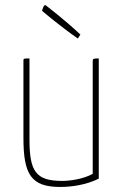

<svg xmlns="http://www.w3.org/2000/svg" viewBox="-20 -732 485 762"><path d="M160 -712C152 -712 147 -689 147 -689C147 -689 213 -632 289 -579L299 -595C233 -657 160 -712 160 -712ZM372 -500C353 -500 348 -500 348 -490V-42C308 -20 254 -14 227 -14C123 -14 97 -51 97 -178V-500C73 -500 73 -500 73 -490V-185C73 -40 103 10 219 10C263 10 322 2 372 -23Z"/></svg>

Font: Yanone Kaffeesatz Extra Light
Style: Regular
Weight: 200
Designer: Yanone (Cyrillic: Daniel Pouzeot & Huerta Tipografica)
Foundry: Yanone
Version: Version 1.100;PS 001.100;hotconv 1.0.70;makeotf.lib2.5.58329